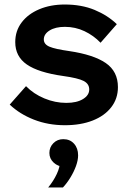

<svg xmlns="http://www.w3.org/2000/svg" viewBox="-20 -539 581 851"><path d="M23.1 -75.4 95.3 -157.1Q129 -122.6 176.7 -102.8Q224.4 -83 273.9 -83Q320.4 -83 348 -100Q375.5 -116.9 375.5 -142.3Q375.5 -167.5 350.6 -180.3Q325.7 -193.1 259.7 -202.2Q150.2 -217.6 98.9 -253.2Q47.6 -288.7 47.6 -352.3Q47.6 -402.2 76 -439.6Q104.4 -477.1 154.1 -498Q203.8 -519 267 -519Q341.6 -519 399.4 -495Q457.2 -471 497.8 -431.9L425.7 -349.5Q395 -381.6 354.5 -400.8Q314 -420 267.7 -420Q225.5 -420 199.9 -404Q174.2 -388 174.2 -364.1Q174.2 -342.8 199.2 -332.1Q224.2 -321.4 286.9 -312.6Q394.9 -296.6 448.8 -259.6Q502.7 -222.5 502.7 -152.8Q502.7 -101.9 473.1 -63.7Q443.5 -25.4 390.6 -4.7Q337.7 16 267.8 16Q193.3 16 130.1 -8.8Q66.9 -33.6 23.1 -75.4ZM258.9 292H193.5Q216.9 263.8 231.8 231.9Q246.7 200.1 244.7 178.3L264.7 199.7Q237.2 199.7 218.1 181.9Q198.9 164.2 198.9 139.1Q198.9 113.3 216.6 95.6Q234.2 77.8 260.5 77.8Q290.3 77.8 308.2 97.9Q326.2 117.9 326.2 149.5Q326.2 170.9 316.8 197Q307.3 223 292 247.9Q276.8 272.8 258.9 292Z"/></svg>

Font: Wix Madefor Display
Style: Regular
Weight: 400
Designer: Dalton Maag Ltd
Foundry: Dalton Maag Ltd
Version: Version 3.100